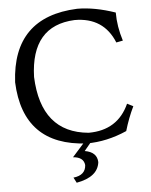

<svg xmlns="http://www.w3.org/2000/svg" viewBox="-60 -752 797 1014"><g transform="rotate(-5 338.0 -245.5)"><path d="M376.5 9.8Q41 -7.3 27.3 -344.7Q45.4 -689 387.2 -703.1Q480 -703.1 588.9 -665.5Q588.9 -590.8 613.3 -514.6L578.1 -507.8Q522.5 -645 368.7 -645Q137.7 -634.8 129.4 -364.3Q141.1 -67.9 391.1 -45.4Q545.4 -45.4 606.4 -180.7L638.2 -164.6Q609.4 -105.5 589.4 -37.1Q483.4 9.8 376.5 9.8ZM305.2 211.9 290.5 183.6Q355 176.3 357.9 123Q353.5 80.1 297.4 76.2L365.2 0H402.3L361.8 48.8Q426.3 59.6 428.2 113.3Q418.9 191.4 305.2 211.9Z"/></g></svg>

Font: Almanac
Style: Regular
Weight: 400
Designer: Eden's Almanac
Version: Version 3.501;March 28, 2021;FontCreator 13.0.0.2683 64-bit